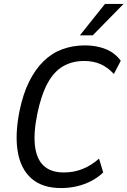

<svg xmlns="http://www.w3.org/2000/svg" viewBox="-20 -944 646 973"><path d="M289 9Q195 9 140 -39Q85 -87 70 -175Q55 -263 79 -382Q97 -469 128 -531Q159 -593 201 -634Q243 -675 296 -694.5Q349 -714 411 -714Q469 -714 516 -695Q563 -676 592 -636L557 -569Q526 -603 489.5 -619Q453 -635 406 -635Q346 -635 299.5 -608Q253 -581 221 -522Q189 -463 169 -367Q149 -269 157.5 -202.5Q166 -136 202.5 -103Q239 -70 304 -70Q352 -70 395.5 -86.5Q439 -103 482 -140L503 -70Q476 -44 442 -26.5Q408 -9 369.5 0Q331 9 289 9ZM385 -765 512 -924H606L450 -765Z"/></svg>

Font: Nunito Sans 10pt Condensed Medium
Style: Italic
Weight: 500
Width: 3
Italic angle: -9°
Designer: Vernon Adams
Foundry: Vernon Adams
Version: Version 3.101;gftools[0.9.27]